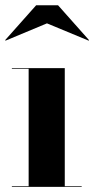

<svg xmlns="http://www.w3.org/2000/svg" viewBox="-20 -724 365 744"><path d="M231 -460V-2.5H296.5V0H26V-2.5H91V-457.5H26V-460ZM1.5 -566.5 0 -568.5 120 -703.5H205L325 -568.5L323.5 -566.5L162 -633.5Z"/></svg>

Font: Bodoni Moda 72pt
Style: Bold
Weight: 700
Designer: Owen Earl
Foundry: indestructible type
Version: Version 2.004